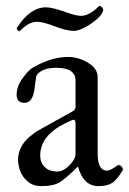

<svg xmlns="http://www.w3.org/2000/svg" viewBox="-20 -617 435 648"><path d="M36.1 0ZM228.5 -512.7Q204.6 -512.7 161.6 -529.3Q124.5 -543.5 104.5 -543.5Q78.1 -543.5 48.3 -513.7Q46.4 -511.7 44.4 -511.7Q42.5 -511.7 40.5 -513.7Q36.1 -519 36.1 -521.5Q36.1 -522 36.6 -522.5Q81.5 -592.3 134.8 -592.3Q156.2 -592.3 201.7 -576.2Q236.8 -563.5 253.4 -563.5Q281.2 -563.5 314.5 -596.7Q314.9 -597.2 315.9 -597.2Q318.4 -597.2 323.2 -593.3Q328.1 -588.9 328.1 -583.5Q328.1 -581.5 327.6 -579.6Q320.8 -559.6 285.2 -535.6Q250.5 -512.7 228.5 -512.7ZM234.9 -97.2V-202.1Q234.9 -212.9 228 -212.9Q224.6 -212.9 198.7 -200.2Q115.7 -158.7 115.7 -91.8Q115.7 -67.9 131.1 -53Q146.5 -38.1 173.8 -38.1Q193.4 -38.1 214.1 -58.8Q234.9 -79.6 234.9 -97.2ZM380.9 -60.1Q391.6 -58.6 395 -45.4Q395 -43.9 394.5 -43Q374.5 -9.3 357.4 1Q340.3 11.2 312.5 11.2Q261.2 11.2 243.2 -55.2Q206.1 -18.1 184.1 -3.4Q162.1 11.2 119.6 11.2Q92.3 11.2 74.2 -3.9Q56.2 -19 48.6 -38.8Q41 -58.6 41 -79.1Q41 -99.6 50.8 -119.4Q60.5 -139.2 79.3 -155Q98.1 -170.9 111.8 -178.2L225.1 -241.2Q234.9 -246.6 234.9 -256.8V-345.2Q234.9 -388.2 169.9 -388.2Q122.6 -388.2 104 -363.8Q101.6 -360.4 96.7 -318.4Q90.8 -270 63 -270Q36.1 -270 36.1 -297.4Q36.1 -324.7 55.9 -352.3Q75.7 -379.9 89.8 -388.2Q152.3 -424.8 210 -424.8Q244.6 -424.8 277.1 -405.3Q309.6 -385.7 309.6 -356.9V-97.2Q309.6 -41 342.3 -41Q351.6 -41 377.4 -59.1Q378.9 -60.1 380.9 -60.1Z"/></svg>

Font: Junicode
Style: Regular
Weight: 400
Designer: Peter S. Baker
Foundry: Briery Creek Software
Version: Version 0.7.2